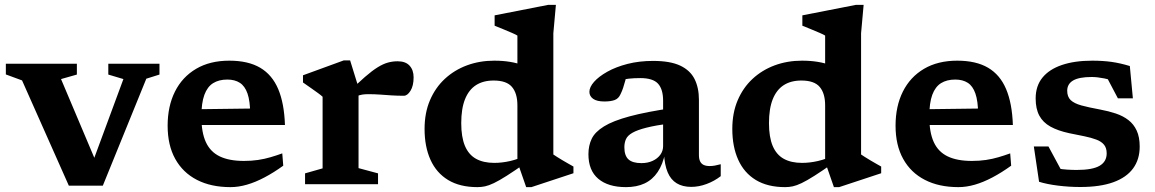

<svg xmlns="http://www.w3.org/2000/svg" viewBox="-20 -756 4740 788"><path d="M580.5 -433 402 6H262.5L70.5 -426L4 -450.5V-494.5H295.5V-450L230.5 -431.5L383.5 -69.5L352.5 -69L486.5 -431.5L424.5 -450V-494.5H634.5V-450Z M921 -507Q998.5 -507 1047.8 -478Q1097 -449 1121.8 -390.5Q1146.5 -332 1149.5 -243H774.5L773.5 -307.5L1046.5 -311L1007 -287.5Q1006.5 -341.5 995.8 -372.2Q985 -403 964.2 -416.2Q943.5 -429.5 913 -429.5Q878.5 -429.5 854.8 -414.8Q831 -400 818.8 -366.8Q806.5 -333.5 806.5 -277.5Q806.5 -212.5 825 -172.5Q843.5 -132.5 882.2 -114Q921 -95.5 981 -95.5Q1012 -95.5 1039 -99.5Q1066 -103.5 1090.5 -110.8Q1115 -118 1138.5 -126.5L1142.5 -76Q1103 -47.5 1065.5 -27.8Q1028 -8 993.2 2Q958.5 12 926 12Q846 12 788.2 -17.8Q730.5 -47.5 699.2 -103.8Q668 -160 668 -240Q668 -320 698 -380Q728 -440 784.8 -473.5Q841.5 -507 921 -507Z M1612 -504.5Q1644.5 -504.5 1661 -486.5Q1677.5 -468.5 1677.5 -438.5Q1677.5 -404 1664.8 -383.5Q1652 -363 1637.5 -363Q1611 -363 1587.2 -364.5Q1563.5 -366 1540.2 -367.8Q1517 -369.5 1491.5 -369.5Q1478 -369.5 1467 -367.8Q1456 -366 1445 -361.5Q1434 -357 1421 -348.5L1406.5 -373Q1448 -414.5 1477.8 -440.2Q1507.5 -466 1530.2 -480Q1553 -494 1572.2 -499.2Q1591.5 -504.5 1612 -504.5ZM1451.5 -396.5V-66L1531.5 -44.5V0H1232V-44.5L1304 -65V-359Q1297.5 -365 1285.2 -374Q1273 -383 1257.2 -394Q1241.5 -405 1223.5 -417.5V-447L1390.5 -508H1417Z M2103.5 -323.5Q2103.5 -373 2081.2 -399.2Q2059 -425.5 2006 -425.5Q1963 -425.5 1933.5 -406.5Q1904 -387.5 1888.5 -348.8Q1873 -310 1873 -250.5Q1873 -193.5 1888.2 -157.2Q1903.5 -121 1933.8 -104.2Q1964 -87.5 2008.5 -87.5Q2040.5 -87.5 2074 -95.2Q2107.5 -103 2140 -118.5V-89Q2092 -55 2060 -34.8Q2028 -14.5 2007 -4.5Q1986 5.5 1970.5 8.8Q1955 12 1939.5 12Q1867.5 12 1819.2 -17.2Q1771 -46.5 1746.8 -100.2Q1722.5 -154 1722.5 -227Q1722.5 -292.5 1744.5 -344.2Q1766.5 -396 1805.5 -432.2Q1844.5 -468.5 1896.5 -487.8Q1948.5 -507 2008.5 -507Q2043.5 -507 2072.8 -502.2Q2102 -497.5 2131 -486.8Q2160 -476 2193.5 -457.5L2103.5 -443V-610Q2097.5 -614 2080.8 -621.2Q2064 -628.5 2044.5 -636.5Q2025 -644.5 2010 -650.5V-693L2229.5 -736H2261.5L2251 -619.5V-122Q2256 -118.5 2266.2 -112Q2276.5 -105.5 2289 -98Q2301.5 -90.5 2313.5 -83.8Q2325.5 -77 2333.5 -72.5V-45L2161 12H2139.5L2103.5 -91.5Z M2742 -313 2733 -250Q2670.5 -241.5 2633 -232Q2595.5 -222.5 2575.8 -211.2Q2556 -200 2549.2 -185.2Q2542.5 -170.5 2542.5 -151.5Q2542.5 -117.5 2559.2 -102Q2576 -86.5 2612.5 -86.5Q2638.5 -86.5 2658.5 -95.8Q2678.5 -105 2690 -120.8Q2701.5 -136.5 2701.5 -156.5V-342.5Q2701.5 -390 2680.5 -412.8Q2659.5 -435.5 2608 -435.5Q2581.5 -435.5 2561.2 -433.2Q2541 -431 2524.5 -426.5L2555 -464Q2551 -442.5 2546.5 -426Q2542 -409.5 2537.5 -395.8Q2533 -382 2527 -370Q2519 -351.5 2502.8 -345.5Q2486.5 -339.5 2460.5 -339.5Q2429.5 -339.5 2414.2 -350.5Q2399 -361.5 2399 -379Q2399 -398.5 2418.2 -420.2Q2437.5 -442 2472.8 -461.8Q2508 -481.5 2555.8 -493.8Q2603.5 -506 2660.5 -506Q2730.5 -506 2771.5 -486.8Q2812.5 -467.5 2830.5 -431.8Q2848.5 -396 2848.5 -346.5V-120Q2848.5 -103.5 2853.5 -93.5Q2858.5 -83.5 2868.2 -79Q2878 -74.5 2893 -74.5Q2903 -74.5 2914.2 -76.5Q2925.5 -78.5 2938 -82V-33Q2911.5 -12.5 2879.8 -0.8Q2848 11 2817 11Q2781.5 11 2757.2 -3.8Q2733 -18.5 2720.2 -48.8Q2707.5 -79 2705 -126.5L2710 -129.5Q2700.5 -81.5 2679.2 -50Q2658 -18.5 2625.5 -3.2Q2593 12 2549 12Q2476 12 2435.5 -22.2Q2395 -56.5 2395 -123Q2395 -158.5 2408.5 -186.5Q2422 -214.5 2458.8 -237.2Q2495.5 -260 2564 -278.5Q2632.5 -297 2742 -313Z M3366.5 -323.5Q3366.5 -373 3344.2 -399.2Q3322 -425.5 3269 -425.5Q3226 -425.5 3196.5 -406.5Q3167 -387.5 3151.5 -348.8Q3136 -310 3136 -250.5Q3136 -193.5 3151.2 -157.2Q3166.5 -121 3196.8 -104.2Q3227 -87.5 3271.5 -87.5Q3303.5 -87.5 3337 -95.2Q3370.5 -103 3403 -118.5V-89Q3355 -55 3323 -34.8Q3291 -14.5 3270 -4.5Q3249 5.5 3233.5 8.8Q3218 12 3202.5 12Q3130.5 12 3082.2 -17.2Q3034 -46.5 3009.8 -100.2Q2985.5 -154 2985.5 -227Q2985.5 -292.5 3007.5 -344.2Q3029.5 -396 3068.5 -432.2Q3107.5 -468.5 3159.5 -487.8Q3211.5 -507 3271.5 -507Q3306.5 -507 3335.8 -502.2Q3365 -497.5 3394 -486.8Q3423 -476 3456.5 -457.5L3366.5 -443V-610Q3360.5 -614 3343.8 -621.2Q3327 -628.5 3307.5 -636.5Q3288 -644.5 3273 -650.5V-693L3492.5 -736H3524.5L3514 -619.5V-122Q3519 -118.5 3529.2 -112Q3539.5 -105.5 3552 -98Q3564.5 -90.5 3576.5 -83.8Q3588.5 -77 3596.5 -72.5V-45L3424 12H3402.5L3366.5 -91.5Z M3908.5 -507Q3986 -507 4035.2 -478Q4084.5 -449 4109.2 -390.5Q4134 -332 4137 -243H3762L3761 -307.5L4034 -311L3994.5 -287.5Q3994 -341.5 3983.2 -372.2Q3972.5 -403 3951.8 -416.2Q3931 -429.5 3900.5 -429.5Q3866 -429.5 3842.2 -414.8Q3818.5 -400 3806.2 -366.8Q3794 -333.5 3794 -277.5Q3794 -212.5 3812.5 -172.5Q3831 -132.5 3869.8 -114Q3908.5 -95.5 3968.5 -95.5Q3999.5 -95.5 4026.5 -99.5Q4053.5 -103.5 4078 -110.8Q4102.5 -118 4126 -126.5L4130 -76Q4090.5 -47.5 4053 -27.8Q4015.5 -8 3980.8 2Q3946 12 3913.5 12Q3833.5 12 3775.8 -17.8Q3718 -47.5 3686.8 -103.8Q3655.5 -160 3655.5 -240Q3655.5 -320 3685.5 -380Q3715.5 -440 3772.2 -473.5Q3829 -507 3908.5 -507Z M4463 -507Q4506 -507 4541.8 -502Q4577.5 -497 4617 -485L4629.5 -352.5H4568L4504 -474L4571.5 -417.5Q4541.5 -428.5 4512.2 -434.2Q4483 -440 4460.5 -440Q4409 -440 4384.5 -425.8Q4360 -411.5 4360 -383.5Q4360 -359 4374.2 -345.2Q4388.5 -331.5 4418.5 -323.2Q4448.5 -315 4495 -306.5Q4530 -300 4559.8 -290Q4589.5 -280 4611.2 -263.2Q4633 -246.5 4645.2 -220Q4657.5 -193.5 4657.5 -154.5Q4657.5 -101.5 4630.2 -64.5Q4603 -27.5 4549 -8Q4495 11.5 4413.5 11.5Q4368 11.5 4322 5.8Q4276 0 4244.5 -10L4223 -155H4283L4356 -19.5L4284.5 -73Q4301.5 -68 4321 -64.5Q4340.5 -61 4360.5 -59.8Q4380.5 -58.5 4399 -58.5Q4463.5 -58.5 4492.8 -75.5Q4522 -92.5 4522 -126.5Q4522 -149 4511 -162.2Q4500 -175.5 4479.2 -183.2Q4458.5 -191 4430.2 -196.8Q4402 -202.5 4367.5 -209.5Q4321.5 -219.5 4291 -236.5Q4260.5 -253.5 4245.5 -281.5Q4230.5 -309.5 4230.5 -352Q4230.5 -403 4258.2 -437.2Q4286 -471.5 4338 -489.2Q4390 -507 4463 -507Z"/></svg>

Font: Newsreader 9pt SemiBold
Style: Regular
Weight: 600
Designer: Hugues Gentile
Foundry: Production Type
Version: Version 1.003